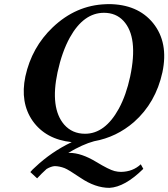

<svg xmlns="http://www.w3.org/2000/svg" viewBox="-20 -678 813 927"><path d="M481.9 -616.2Q383.8 -616.2 317.4 -497.1Q279.3 -428.2 257.8 -329.1Q221.2 -156.7 289.6 -76.7Q328.6 -32.2 390.6 -32.2Q487.3 -32.2 553.7 -153.3Q589.4 -219.2 608.4 -308.1Q648.9 -499.5 575.7 -577.6Q539.6 -616.2 481.9 -616.2ZM764.2 -329.1Q731.9 -181.6 627 -88.9Q542.5 -15.6 434.1 3.9Q379.4 18.6 309.6 60.1Q313.5 60.1 315.4 60.1Q372.6 60.1 444.3 103.5Q506.3 141.1 533.2 147.9Q549.3 151.9 564.5 151.9Q621.6 150.9 659.7 115.2L671.9 137.2Q583 225.1 508.3 229Q439.9 229 368.2 180.2Q310.5 141.1 292 133.8Q267.6 124.5 244.6 124Q227.1 125 205.1 137.7Q180.7 159.7 159.2 183.1L126.5 152.8Q136.7 140.1 148.9 129.9Q227.5 55.2 326.2 8.3Q201.2 -4.9 137.7 -94.2Q76.2 -182.6 102.5 -309.1Q133.3 -449.7 234.4 -545.9Q346.7 -652.8 490.7 -657.7Q497.6 -657.7 502.9 -658.2Q644.5 -658.2 719.2 -566.4Q794.4 -473.1 764.2 -329.1Z"/></svg>

Font: Linux Libertine Slanted O
Style: Bold Slanted
Weight: 700
Designer: Philipp H. Poll
Foundry: Philipp H. Poll
Version: Version 5.0.0